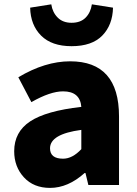

<svg xmlns="http://www.w3.org/2000/svg" viewBox="-20 -872 645 905"><path d="M215.8 13.7Q138.7 13.7 92.8 -36.1Q46.9 -85.9 46.9 -159.2Q46.9 -250 122.1 -299.8Q197.3 -349.6 363.3 -368.2Q357.4 -441.4 277.3 -441.4Q216.8 -441.4 127.9 -390.6L66.4 -507.8Q192.4 -583 310.5 -583Q541 -583 541 -323.2V0H396.5L382.8 -56.6H378.9Q300.8 13.7 215.8 13.7ZM277.3 -124Q321.3 -124 363.3 -168.9V-259.8Q215.8 -240.2 215.8 -172.9Q215.8 -124 277.3 -124ZM317.4 -654.3Q223.6 -654.3 173.8 -704.1Q124 -753.9 122.1 -835.9L221.7 -851.6Q227.5 -813.5 252 -789.1Q276.4 -764.6 317.4 -764.6Q359.4 -764.6 383.3 -788.6Q407.2 -812.5 413.1 -851.6L512.7 -835.9Q510.7 -753.9 461.9 -704.1Q413.1 -654.3 317.4 -654.3Z"/></svg>

Font: Gen Shin Gothic Heavy
Style: Bold
Weight: 900
Designer: [Source Han Sans]
Ryoko NISHIZUKA  (kana & ideographs); Paul D. Hunt (Latin, Greek & Cyrillic); Wenlong ZHANG  (bopomofo
Version: Version 1.002.20150607